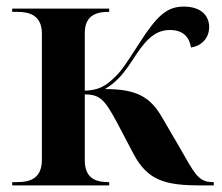

<svg xmlns="http://www.w3.org/2000/svg" viewBox="-20 -562 672 582"><path d="M17 0H311V-10H309C275 -10 237 -18 237 -76V-276C282 -275 296 -263 335 -190L385 -95C428 -14 482 0 589 0H628V-10H625C580 -10 570 -36 521 -121L472 -205C435 -270 392 -292 298 -292C338 -316 358 -343 391 -394C429 -452 458 -471 495 -471C537 -471 554 -448 559 -418C588 -422 614 -444 614 -480C614 -514 590 -542 537 -542C486 -542 456 -515 401 -429C370 -381 350 -349 331 -331C298 -298 277 -289 237 -287V-462C237 -518 276 -526 309 -526H311V-536H17V-526H32C66 -526 107 -518 107 -460V-78C107 -18 67 -10 32 -10H17Z"/></svg>

Font: Noto Serif Display SemiBold
Style: Regular
Weight: 600
Designer: Monotype Design Team
Foundry: Monotype Imaging Inc.
Version: Version 2.009